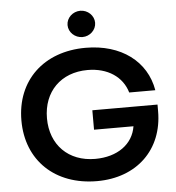

<svg xmlns="http://www.w3.org/2000/svg" viewBox="-60 -967 947 1033"><g transform="rotate(-5 413.5 -450.5)"><path d="M430 -267H643C628 -171 543 -110 423 -110C279 -110 183 -206 183 -350C183 -494 279 -590 423 -590C532 -590 611 -536 636 -450H777C750 -608 615 -710 423 -710C196 -710 45 -566 45 -350C45 -134 196 10 423 10C638 10 782 -129 782 -336V-372H430ZM412 -911C371 -911 337 -879 337 -840C337 -801 371 -769 412 -769C452 -769 486 -801 486 -840C486 -879 452 -911 412 -911Z"/></g></svg>

Font: Goli SemiBold
Style: Regular
Weight: 600
Designer: jaikishan Patel
Foundry: MagicType
Version: Version 1.000;Glyphs 3.2 (3242)